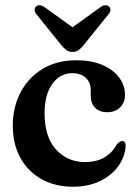

<svg xmlns="http://www.w3.org/2000/svg" viewBox="-20 -697 520 728"><path d="M454 -337.5Q454 -308.5 435.5 -290Q417 -271.5 386.5 -271.5Q356.5 -271.5 340.2 -288.8Q324 -306 324 -335V-355Q324 -384.5 305.2 -402Q286.5 -419.5 254 -419.5Q208 -419.5 178.5 -379Q149 -338.5 149 -268Q149 -177.5 192.5 -130Q236 -82.5 302.5 -82.5Q346 -82.5 376 -100.2Q406 -118 422.5 -149Q435 -162.5 443.5 -162.5Q457 -162 456.5 -142.5Q453 -99.5 427 -64.8Q401 -30 357.2 -9.5Q313.5 11 256.5 11Q190 11 138.5 -17.2Q87 -45.5 57.8 -97.5Q28.5 -149.5 28.5 -220.5Q28.5 -291 58.2 -347.2Q88 -403.5 142 -436Q196 -468.5 269 -468.5Q326.5 -468.5 368 -450.8Q409.5 -433 431.8 -403Q454 -373 454 -337.5ZM297.5 -526.5Q287.5 -514 278 -507Q268.5 -500 255 -500Q241.5 -500 231.8 -507Q222 -514 212 -526.5L118.5 -642.5Q111 -652 111.2 -660Q111.5 -668 116.5 -672Q130 -683.5 149.5 -669.5L255 -593.5L360.5 -669.5Q380 -683.5 393.5 -672Q398.5 -668 398.8 -659.8Q399 -651.5 391 -642.5Z"/></svg>

Font: Fraunces 72pt S050 SemiBold
Style: Regular
Weight: 600
Version: Version 1.000; ttfautohint (v1.8.3)